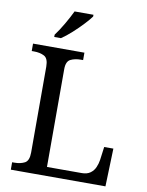

<svg xmlns="http://www.w3.org/2000/svg" viewBox="-99 -1001 822 1071"><g transform="rotate(10 311.5 -465.5)"><path d="M38 0V-42H51Q85 -42 109 -54.5Q133 -67 133 -114V-600Q133 -647 109 -659.5Q85 -672 51 -672H38V-714H329V-672H316Q283 -672 258.5 -660Q234 -648 234 -604V-50H431Q461 -50 479.5 -63.5Q498 -77 507 -98Q516 -119 519 -140L529 -215H581L574 0ZM148 -784Q170 -813 194.5 -855Q219 -897 235 -931H342V-921Q330 -904 303 -875Q276 -846 244.5 -817.5Q213 -789 186 -771H148Z"/></g></svg>

Font: Noto Serif Grantha
Style: Regular
Weight: 400
Designer: Monotype Design Team
Foundry: Monotype Imaging Inc.
Version: Version 2.004; ttfautohint (v1.8.4.7-5d5b)